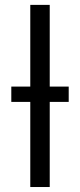

<svg xmlns="http://www.w3.org/2000/svg" viewBox="-20 -751 320 771"><path d="M25.4 -341.8V-403.3H101.6V-731.4H179.7V-403.3H255.9V-341.8H179.7V0H101.6V-341.8Z"/></svg>

Font: Gothic A1
Style: Regular
Weight: 400
Designer: HanYang I&C Co.,Ltd.
Foundry: HanYang I&C Co.,Ltd.
Version: Version 2.50